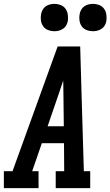

<svg xmlns="http://www.w3.org/2000/svg" viewBox="-42 -976 573 996"><path d="M-22 0V-88H23L257 -735H374L381 -490L393 -88H426V0H247V-88H291L290 -233H175L125 -88H158V0ZM205 -321H289L287 -490Q287 -507 286.5 -524Q286 -541 286 -558Q280 -541 274.5 -524Q269 -507 263 -490ZM440 -814Q423 -814 407.5 -820Q392 -826 382.5 -839Q373 -852 370.5 -868.5Q368 -885 371 -902Q373 -914 379 -925Q385 -936 395 -943Q405 -950 417 -953Q429 -956 440 -956Q457 -956 472.5 -950Q488 -944 497.5 -931Q507 -918 509.5 -901.5Q512 -885 510 -868Q508 -856 502 -845Q496 -834 485.5 -827Q475 -820 463.5 -817Q452 -814 440 -814ZM240 -814Q223 -814 207.5 -820Q192 -826 182.5 -839Q173 -852 170.5 -868.5Q168 -885 171 -902Q173 -914 179 -925Q185 -936 195 -943Q205 -950 217 -953Q229 -956 240 -956Q257 -956 272.5 -950Q288 -944 297.5 -931Q307 -918 309.5 -901.5Q312 -885 310 -868Q308 -856 302 -845Q296 -834 285.5 -827Q275 -820 263.5 -817Q252 -814 240 -814Z"/></svg>

Font: Iosevka Slab Semibold Oblique
Style: Regular
Weight: 600
Italic angle: -9°
Monospace: yes
Designer: Belleve Invis
Foundry: Belleve Invis
Version: Version 11.1.1; ttfautohint (v1.8.3)